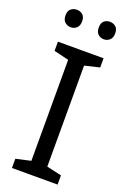

<svg xmlns="http://www.w3.org/2000/svg" viewBox="-171 -964 680 1020"><g transform="rotate(20 169.5 -454.0)"><path d="M298 0H40V-52L124 -71V-642L40 -662V-714H298V-662L214 -642V-71L298 -52ZM30 -859Q30 -885 44 -896.5Q58 -908 77 -908Q96 -908 110 -896.5Q124 -885 124 -859Q124 -834 110 -821.5Q96 -809 77 -809Q58 -809 44 -821.5Q30 -834 30 -859ZM218 -859Q218 -885 231.5 -896.5Q245 -908 264 -908Q283 -908 297 -896.5Q311 -885 311 -859Q311 -834 297 -821.5Q283 -809 264 -809Q245 -809 231.5 -821.5Q218 -834 218 -859Z"/></g></svg>

Font: Noto Sans Old Turkic
Style: Regular
Weight: 400
Designer: Monotype Design Team
Foundry: Monotype Imaging Inc.
Version: Version 2.003; ttfautohint (v1.8.4.7-5d5b)